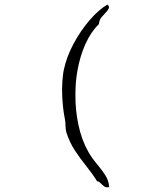

<svg xmlns="http://www.w3.org/2000/svg" viewBox="-20 -760 626 835"><path d="M455 54Q441 56 434.5 51.5Q428 47 422 41Q418 37 413.5 33Q409 29 402 28Q381 -6 355 -38Q329 -70 306 -105Q283 -140 269 -183Q265 -197 265 -212.5Q265 -228 262 -243Q257 -267 253.5 -300.5Q250 -334 250 -369.5Q250 -405 254 -435Q255 -440 255.5 -445Q256 -450 257 -454Q269 -512 299.5 -569Q330 -626 369.5 -672Q409 -718 447 -740Q456 -733 453.5 -725Q451 -717 443 -709Q431 -696 421.5 -685Q412 -674 410 -655Q375 -621 351.5 -568.5Q328 -516 317 -454Q308 -405 308 -351Q307 -283 321 -217Q335 -151 365 -98Q381 -71 401 -47.5Q421 -24 437 0.5Q453 25 455 54Z"/></svg>

Font: Yuji Boku
Style: Regular
Weight: 400
Designer: Kataoka Yuji
Foundry: Kinuta Font Factory
Version: Version 3.002